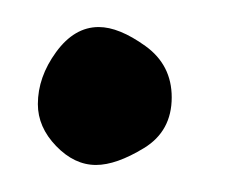

<svg xmlns="http://www.w3.org/2000/svg" viewBox="-20 -106 174 142"><path d="M53 -86Q68 -86 87.5 -72Q107 -58 107 -34Q107 -9 86.5 3.5Q66 16 51 16Q35 16 21.5 2Q8 -12 8 -29Q8 -49 21.5 -67.5Q35 -86 53 -86Z"/></svg>

Font: Because We Organize
Style: Regular
Weight: 400
Designer: Liz Wetzel, Aaron Williamson, Russ McMullin
Foundry: Red Hat
Version: Version 1.000